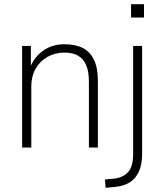

<svg xmlns="http://www.w3.org/2000/svg" viewBox="-20 -707 782 920"><path d="M86 0V-487H128V-381H123Q143 -433 186.5 -464Q230 -495 289 -495Q341 -495 376.5 -477Q412 -459 430.5 -420Q449 -381 449 -320V0H406V-316Q406 -364 393 -394.5Q380 -425 354.5 -440Q329 -455 289 -455Q244 -455 207.5 -434.5Q171 -414 150.5 -377.5Q130 -341 130 -294V0ZM608 -623V-687H670V-623ZM486 193 483 153 524 149Q568 145 593 118.5Q618 92 618 31V-487H661V30Q661 68 652.5 96Q644 124 627.5 144Q611 164 586 175Q561 186 528 189Z"/></svg>

Font: Nunito Sans 10pt SemiCondensed ExtraLight
Style: Regular
Weight: 250
Width: 4
Designer: Vernon Adams
Foundry: Vernon Adams
Version: Version 3.101;gftools[0.9.27]